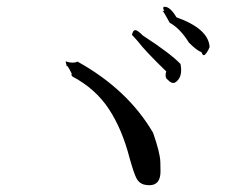

<svg xmlns="http://www.w3.org/2000/svg" viewBox="-20 -719 738 567"><path d="M421 -172Q454 -172 454 -213Q454 -214 453.5 -240.5Q453 -267 432 -327Q357 -455 209 -537Q203 -534 195 -534Q185 -534 174 -538Q175 -527 179 -524Q174 -525 174 -526H176Q180 -526 192 -501Q191 -500 191 -498Q191 -496 194 -493Q262 -457 301.5 -397Q341 -337 363 -251Q376 -205 383.5 -191.5Q391 -178 405 -174Q414 -172 421 -172ZM492 -474Q499 -474 507 -484.5Q515 -495 515 -512Q515 -520 513 -530Q485 -560 402 -614Q386 -630 380 -630Q375 -630 372.5 -624.5Q370 -619 370 -617Q370 -615 372 -613.5Q374 -612 387 -597Q410 -567 471 -508Q469 -502 469 -497Q469 -487 476 -483Q484 -474 492 -474ZM582 -556Q585 -556 590 -563Q595 -570 599 -580Q596 -634 501 -668Q483 -699 466 -699Q462 -699 462 -695Q462 -692 465 -687Q460 -687 460 -686L462 -685Q464 -683 481 -652Q512 -635 538 -593Q562 -569 575 -565Q578 -556 582 -556Z"/></svg>

Font: Xiaobo Songti 小帛宋体
Style: Regular
Weight: 400
Version: Version 1.501;March 17, 2024;FontCreator 14.0.0.2814 64-bit